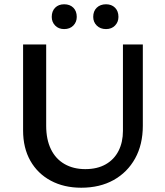

<svg xmlns="http://www.w3.org/2000/svg" viewBox="-20 -866 772 898"><path d="M360 12Q279 12 217.5 -21Q156 -54 122 -114Q88 -174 88 -256V-658H196V-278Q196 -214 218 -168.5Q240 -123 281.5 -99Q323 -75 379 -75Q435 -75 474.5 -97.5Q514 -120 534.5 -160.5Q555 -201 555 -254V-658H648V-278Q648 -190 612 -125Q576 -60 511.5 -24Q447 12 360 12ZM280 -730Q254 -730 238 -746.5Q222 -763 222 -787Q222 -814 238 -830Q254 -846 280 -846Q307 -846 323 -830Q339 -814 339 -787Q339 -763 323 -746.5Q307 -730 280 -730ZM476 -730Q449 -730 432.5 -746.5Q416 -763 416 -787Q416 -814 432.5 -830Q449 -846 476 -846Q502 -846 518 -830Q534 -814 534 -787Q534 -763 518 -746.5Q502 -730 476 -730Z"/></svg>

Font: Ysabeau Infant SemiBold
Style: Regular
Weight: 600
Designer: Christian Thalmann (Catharsis Fonts)
Version: Version 2.002; featfreeze: ss01,ss02,lnum